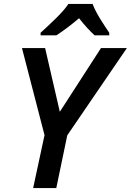

<svg xmlns="http://www.w3.org/2000/svg" viewBox="-20 -959 667 979"><path d="M149 0 207 -270 92 -714H210L285 -389L495 -714H627L323 -269L267 0ZM187 -779H268Q327 -818 383 -866Q424 -814 462 -779H537V-792Q517 -821 492 -861Q467 -901 452 -939H329Q306 -905 260.5 -861Q215 -817 187 -792Z"/></svg>

Font: Noto Sans UI Medium
Style: Italic
Weight: 500
Italic angle: -12°
Designer: Monotype Design Team
Foundry: Monotype Imaging Inc.
Version: Version 1.901